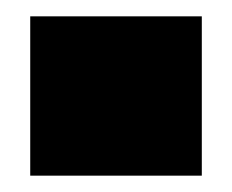

<svg xmlns="http://www.w3.org/2000/svg" viewBox="-20 -215 284 235"><path d="M227 0H17V-195H227Z"/></svg>

Font: Blinker Black
Style: Regular
Weight: 900
Designer: Juergen Huber
Foundry: supertype
Version: Version 1.017;hotconv 1.0.117;makeotfexe 2.5.65602